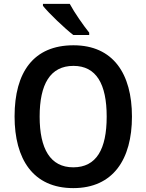

<svg xmlns="http://www.w3.org/2000/svg" viewBox="-20 -1024 753 988"><path d="M339 -1004H201V-994C231 -956 313 -878 357 -844H439V-856C410 -892 363 -959 339 -1004ZM659 -424C659 -645 562 -791 358 -791C153 -791 55 -653 55 -425C55 -205 150 -56 357 -56C562 -56 659 -204 659 -424ZM184 -424C184 -590 238 -685 358 -685C476 -685 529 -591 529 -424C529 -256 476 -163 357 -163C239 -163 184 -258 184 -424Z"/></svg>

Font: Noto Sans Malayalam UI SemiCondensed SemiBold
Style: Regular
Weight: 600
Width: 4
Designer: Jelle Bosma - Monotype Design Team
Foundry: Monotype Imaging Inc.
Version: Version 2.104